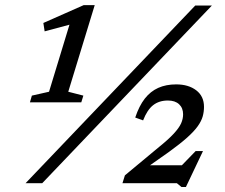

<svg xmlns="http://www.w3.org/2000/svg" viewBox="-20 -710 872 744"><path d="M79 0 736.5 -688.5H801L143.5 0ZM656.5 -40.5 738 -124.5H766.5L700.5 14.5H683L665.5 0H454.5L464 -30.5L591.5 -136.5Q632 -169 653 -191.8Q674 -214.5 681.8 -232Q689.5 -249.5 689.5 -267Q689.5 -291.5 674 -306Q658.5 -320.5 630.5 -320.5Q596.5 -320.5 573.5 -302.5Q550.5 -284.5 534.5 -243.5L504 -254.5Q519 -299.5 541 -327.8Q563 -356 593.2 -369.5Q623.5 -383 662.5 -383Q710.5 -383 740.5 -360Q770.5 -337 770.5 -296Q770.5 -277 765.5 -259Q760.5 -241 746.5 -221.2Q732.5 -201.5 705.5 -177.2Q678.5 -153 635 -121.5L525 -44L526.5 -69.5H721.5ZM170 -354.5 262.5 -658 276 -621.5 153 -588.5 148 -621 304 -690H347L244.5 -354.5L303 -339.5L295 -313.5H96L103.5 -339.5Z"/></svg>

Font: Newsreader 12pt
Style: Italic
Weight: 400
Italic angle: -17°
Version: Version 1.003